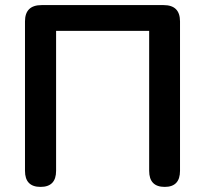

<svg xmlns="http://www.w3.org/2000/svg" viewBox="-20 -725 804 753"><path d="M139 8Q78 8 78 -55V-641Q78 -705 143 -705H622Q686 -705 686 -641V-55Q686 8 626 8Q565 8 565 -55V-604H200V-55Q200 8 139 8Z"/></svg>

Font: Chiron GoRound TC M
Style: Regular
Weight: 500
Designer: Ryoko NISHIZUKA 西塚涼子 (kana, bopomofo & ideographs); Paul D. Hunt (Latin, Greek & Cyrillic); Sandoll Communications 산돌커뮤니
Foundry: Adobe
Version: Version 1.000;hotconv 1.1.1;makeotfexe 2.6.0